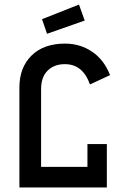

<svg xmlns="http://www.w3.org/2000/svg" viewBox="-20 -821 537 841"><path d="M164 -737 326 -801 351 -731 186 -673ZM160 -431V-90H363V-190H448V0H65V-438Q65 -525 118 -577.5Q171 -630 265 -630Q331 -630 383.5 -594.5Q436 -559 462 -492L374 -451Q343 -540 264 -540Q217 -540 188.5 -511.5Q160 -483 160 -431Z"/></svg>

Font: Gulax
Style: Regular
Weight: 400
Designer: Morgan Gilbert
Foundry: VTF
Version: Version 1.001;hotconv 1.0.109;makeotfexe 2.5.65596